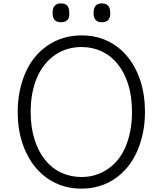

<svg xmlns="http://www.w3.org/2000/svg" viewBox="-20 -1100 965 1139"><path d="M464 19Q378 19 308.5 -14.5Q239 -48 189.5 -108.5Q140 -169 112.5 -252Q85 -335 85 -436Q85 -503 97.5 -562.5Q110 -622 133 -673Q156 -724 189 -763.5Q222 -803 264.5 -831.5Q307 -860 357 -875Q407 -890 464 -890Q549 -890 618 -857Q687 -824 736.5 -763.5Q786 -703 813 -620Q840 -537 840 -436Q840 -369 827.5 -309.5Q815 -250 792 -199Q769 -148 736 -108Q703 -68 661 -39.5Q619 -11 569.5 4Q520 19 464 19ZM464 -50Q508 -50 546.5 -62Q585 -74 618.5 -96.5Q652 -119 679 -152Q706 -185 724.5 -228.5Q743 -272 753 -323.5Q763 -375 763 -436Q763 -527 741 -598Q719 -669 679 -719Q639 -769 584 -795Q529 -821 464 -821Q420 -821 381 -809.5Q342 -798 308 -775Q274 -752 247 -719Q220 -686 201 -643Q182 -600 172 -548.5Q162 -497 162 -436Q162 -345 184.5 -273.5Q207 -202 247 -152Q287 -102 342.5 -76Q398 -50 464 -50ZM342 -968Q317 -968 304.5 -981.5Q292 -995 292 -1023Q292 -1052 304.5 -1066Q317 -1080 342 -1080Q367 -1080 379 -1066Q391 -1052 391 -1023Q393 -995 380 -981.5Q367 -968 342 -968ZM585 -968Q560 -968 547.5 -981.5Q535 -995 535 -1023Q535 -1052 547.5 -1066Q560 -1080 585 -1080Q609 -1080 621.5 -1066Q634 -1052 634 -1023Q635 -995 622 -981.5Q609 -968 585 -968Z"/></svg>

Font: Playwrite GB S Light
Style: Regular
Weight: 300
Designer: Veronika Burian, José Scaglione
Foundry: TypeTogether
Version: Version 1.002